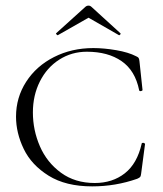

<svg xmlns="http://www.w3.org/2000/svg" viewBox="-20 -651 580 683"><path d="M464 -451Q471 -448 473 -445Q475 -442 476 -434L487 -331Q487 -328 481.5 -327Q476 -326 475 -330Q461 -400 412.5 -433.5Q364 -467 289 -467Q235 -467 191 -439Q147 -411 122 -361.5Q97 -312 97 -251Q97 -188 122 -130.5Q147 -73 197 -36.5Q247 0 317 0Q380 0 424 -34.5Q468 -69 484 -140Q484 -143 489 -143Q491 -143 493.5 -141.5Q496 -140 496 -139L482 -33Q481 -25 479 -22Q477 -19 468 -15Q391 12 308 12Q214 12 153 -26Q92 -64 64.5 -121Q37 -178 37 -236Q37 -304 73 -360Q109 -416 172 -448Q235 -480 312 -480Q350 -480 393.5 -472.5Q437 -465 464 -451ZM295 -631Q301 -631 306 -626L408 -533Q409 -533 409 -531Q409 -529 406.5 -527Q404 -525 403 -526L295 -588L186 -526Q184 -525 181 -528.5Q178 -532 180 -533L283 -626Q288 -631 295 -631Z"/></svg>

Font: Cormorant Unicase Light
Style: Regular
Weight: 300
Designer: Christian Thalmann (Catharsis Fonts)
Foundry: Catharsis Fonts
Version: Version 4.000